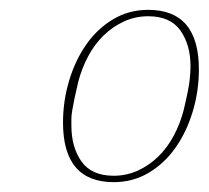

<svg xmlns="http://www.w3.org/2000/svg" viewBox="-20 -724 424 390"><path d="M211 -367Q237 -367 260 -377.5Q283 -388 301.5 -406Q320 -424 333 -448.5Q346 -473 353 -500Q363 -542 365 -559.5Q367 -577 367 -589Q367 -633 346.5 -662Q326 -691 281 -691Q255 -691 232 -680.5Q209 -670 190.5 -652Q172 -634 159 -609.5Q146 -585 139 -558Q134 -537 131 -522.5Q128 -508 126.5 -498.5Q125 -489 125 -482Q125 -475 125 -469Q125 -425 145.5 -396Q166 -367 211 -367ZM211 -354Q108 -354 108 -475Q108 -519 120.5 -560.5Q133 -602 155.5 -634Q178 -666 210 -685Q242 -704 281 -704Q384 -704 384 -583Q384 -539 371.5 -497.5Q359 -456 336.5 -424Q314 -392 282 -373Q250 -354 211 -354Z"/></svg>

Font: IBM Plex Serif Thin
Style: Italic
Weight: 100
Italic angle: -14°
Designer: Mike Abbink, Paul van der Laan, Pieter van Rosmalen
Foundry: Bold Monday
Version: Version 3.001